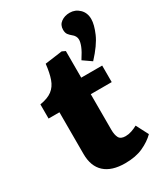

<svg xmlns="http://www.w3.org/2000/svg" viewBox="-212 -949 919 1056"><g transform="rotate(-30 248.0 -421.0)"><path d="M262 14Q177 14 132.5 -26.5Q88 -67 88 -145V-410H19V-500Q69 -508 96.5 -529Q124 -550 137 -587Q150 -624 156 -679L266 -694L287 -684V-515H420V-410H287V-184Q287 -152 297 -133Q307 -114 338 -114Q357 -114 376.5 -120.5Q396 -127 414 -137L454 -60Q423 -29 376 -7.5Q329 14 262 14ZM388.9 -560.2 335.8 -597.2Q362.4 -638 371.8 -662.2Q381.3 -686.4 381.3 -702.5Q381.3 -726.2 358.6 -743.3Q349.1 -750.9 340.5 -761.8Q332 -772.7 332 -792.7Q332 -823 354.8 -839.6Q377.5 -856.2 409.8 -856.2Q444.9 -856.2 470.5 -831.5Q496.1 -806.9 496.1 -767Q496.1 -731.9 473.4 -679.3Q450.6 -626.6 388.9 -560.2Z"/></g></svg>

Font: Literata 12pt ExtraBold
Style: Regular
Weight: 800
Designer: Latin by Veronika Burian and Jose Scaglione. Greek by Irene Vlachou. Cyrillic by Vera Evstafieva.
Foundry: TypeTogether
Version: Version 3.002